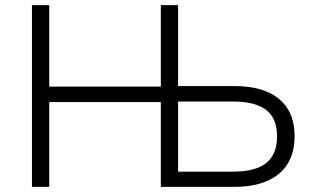

<svg xmlns="http://www.w3.org/2000/svg" viewBox="-20 -725 1221 745"><path d="M104 0V-705H171V-389H604V-705H671V-391H890Q964 -391 1016 -369Q1068 -347 1095.5 -304Q1123 -261 1123 -197Q1123 -132 1095.5 -88.5Q1068 -45 1016 -22.5Q964 0 890 0H604V-329H171V0ZM671 -59H885Q971 -59 1013 -92.5Q1055 -126 1055 -196Q1055 -266 1012.5 -298.5Q970 -331 885 -331H671Z"/></svg>

Font: Nunito Sans 9pt Light
Style: Regular
Weight: 300
Version: Version 3.101;gftools[0.9.27]